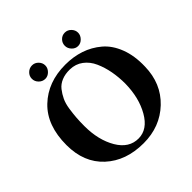

<svg xmlns="http://www.w3.org/2000/svg" viewBox="-217 -1043 1243 1243"><g transform="rotate(-45 405.0 -421.0)"><path d="M492 -794Q492 -819 509.5 -837Q527 -855 552 -855Q577 -855 595 -836.5Q613 -818 613 -794Q613 -770 594.5 -751Q576 -732 552 -732Q528 -732 510 -751Q492 -770 492 -794ZM252 -732Q227 -732 208.5 -750.5Q190 -769 190 -794Q190 -819 208.5 -837Q227 -855 252 -855Q277 -855 295 -836.5Q313 -818 313 -794Q313 -770 294.5 -751Q276 -732 252 -732ZM764 -332Q761 -180 659.5 -83.5Q558 13 407 13Q246 13 145.5 -79.5Q45 -172 45 -332Q45 -512 146.5 -609Q248 -706 408 -706Q481 -706 544 -685Q607 -664 658.5 -620.5Q710 -577 738.5 -503Q767 -429 764 -332ZM596 -344Q596 -403 586 -457Q576 -511 555 -558Q534 -605 496 -633.5Q458 -662 407 -663Q365 -664 332 -650.5Q299 -637 279 -611.5Q259 -586 245 -556.5Q231 -527 225 -486.5Q219 -446 216.5 -412.5Q214 -379 214 -337Q214 -209 266.5 -120Q319 -31 407 -32Q489 -33 541.5 -124.5Q594 -216 596 -344Z"/></g></svg>

Font: GFS Artemisia
Style: Bold
Weight: 700
Designer: Designed by Takis Katsoulidis.
Foundry: Designed by Takis Katsoulidis.
Version: Version 1.0